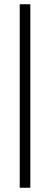

<svg xmlns="http://www.w3.org/2000/svg" viewBox="-20 -691 237 905"><path d="M73 -671H123V194H73Z"/></svg>

Font: Grenze Gotisch Light
Style: Regular
Weight: 300
Designer: Renata Polastri
Foundry: Omnibus-Type
Version: Version 1.001